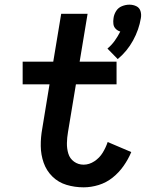

<svg xmlns="http://www.w3.org/2000/svg" viewBox="-20 -794 624 822"><path d="M484 -541Q524 -574 549.5 -620.5Q575 -667 583 -716Q586 -732 581.5 -746.5Q577 -761 563.5 -767.5Q550 -774 534 -774Q518 -774 502 -767.5Q486 -761 477 -746.5Q468 -732 466 -716Q464 -703 465.5 -691Q467 -679 475.5 -670.5Q484 -662 495 -659Q485 -639 471.5 -620Q458 -601 440 -586ZM338 8Q370 8 402.5 -2Q435 -12 462 -33.5Q489 -55 509 -83.5Q529 -112 542 -143L441 -186Q433 -162 419.5 -140Q406 -118 384 -103.5Q362 -89 338 -89Q315 -89 297 -102Q279 -115 272.5 -136.5Q266 -158 266.5 -181.5Q267 -205 271 -228L305 -433H479V-530H321L355 -735H242L208 -530H77V-433H192L161 -244Q154 -206 154.5 -168.5Q155 -131 167 -97Q179 -63 204.5 -38Q230 -13 265 -2.5Q300 8 338 8Z"/></svg>

Font: Iosevka Sparkle Semibold
Style: Italic
Weight: 600
Italic angle: -9°
Designer: Belleve Invis
Foundry: Belleve Invis
Version: Version 4.5.0; ttfautohint (v1.8.3)